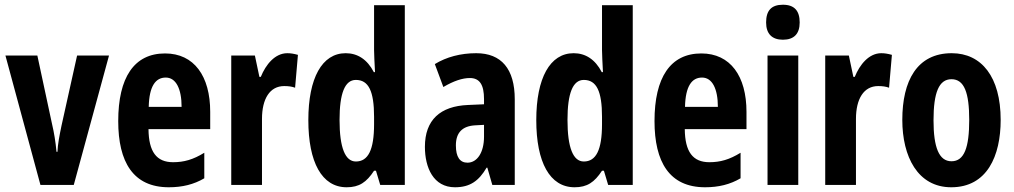

<svg xmlns="http://www.w3.org/2000/svg" viewBox="-20 -782 4288 812"><path d="M151 0H292L441 -547H306L240 -250C231 -207 224 -170 223 -140H219C215 -182 209 -220 200 -258L138 -547H3Z M678 -556C547 -556 480 -454 480 -270C480 -97 543 10 694 10C751 10 800 -2 844 -28V-136C797 -107 758 -96 712 -96C642 -96 609 -140 608 -236H869V-309C869 -460 801 -556 678 -556ZM681 -454C724 -454 748 -407 748 -330H609C611 -418 638 -454 681 -454Z M1195 -557C1143 -557 1104 -509 1083 -457H1077L1058 -547H958V0H1088V-279C1088 -364 1121 -418 1182 -418C1200 -418 1215 -416 1228 -411L1240 -550C1222 -555 1209 -557 1195 -557Z M1446 10C1499 10 1530 -11 1562 -60H1570L1588 0H1692V-760H1562V-570C1562 -549 1564 -519 1566 -477H1561C1533 -531 1492 -557 1442 -557C1342 -557 1284 -452 1284 -274C1284 -96 1341 10 1446 10ZM1485 -99C1440 -99 1416 -157 1416 -275C1416 -386 1438 -444 1485 -444C1539 -444 1562 -396 1562 -288V-257C1562 -148 1537 -99 1485 -99Z M1994 -557C1928 -557 1868 -541 1819 -511L1855 -414C1899 -440 1936 -452 1967 -452C2009 -452 2027 -423 2027 -363V-341L1959 -338C1842 -333 1777 -275 1777 -161C1777 -73 1813 10 1904 10C1968 10 2005 -17 2038 -73H2041L2062 0H2157V-362C2157 -491 2100 -557 1994 -557ZM1990 -252 2027 -254V-204C2027 -137 1998 -94 1957 -94C1925 -94 1908 -118 1908 -167C1908 -221 1935 -249 1990 -252Z M2410 10C2463 10 2494 -11 2526 -60H2534L2552 0H2656V-760H2526V-570C2526 -549 2528 -519 2530 -477H2525C2497 -531 2456 -557 2406 -557C2306 -557 2248 -452 2248 -274C2248 -96 2305 10 2410 10ZM2449 -99C2404 -99 2380 -157 2380 -275C2380 -386 2402 -444 2449 -444C2503 -444 2526 -396 2526 -288V-257C2526 -148 2501 -99 2449 -99Z M2946 -556C2815 -556 2748 -454 2748 -270C2748 -97 2811 10 2962 10C3019 10 3068 -2 3112 -28V-136C3065 -107 3026 -96 2980 -96C2910 -96 2877 -140 2876 -236H3137V-309C3137 -460 3069 -556 2946 -556ZM2949 -454C2992 -454 3016 -407 3016 -330H2877C2879 -418 2906 -454 2949 -454Z M3291 -762C3242 -762 3220 -737 3220 -687C3220 -639 3245 -614 3291 -614C3338 -614 3362 -639 3362 -687C3362 -736 3340 -762 3291 -762ZM3356 -547H3226V0H3356Z M3707 -557C3655 -557 3616 -509 3595 -457H3589L3570 -547H3470V0H3600V-279C3600 -364 3633 -418 3694 -418C3712 -418 3727 -416 3740 -411L3752 -550C3734 -555 3721 -557 3707 -557Z M4212 -275C4212 -457 4131 -557 4005 -557C3858 -557 3796 -440 3796 -275C3796 -120 3861 10 4003 10C4155 10 4212 -123 4212 -275ZM3928 -273C3928 -391 3951 -447 4004 -447C4058 -447 4079 -390 4079 -275C4079 -158 4058 -100 4004 -100C3951 -100 3928 -159 3928 -273Z"/></svg>

Font: Noto Sans Ethiopic ExtraCondensed
Style: Bold
Weight: 700
Width: 2
Designer: Monotype Design Team
Foundry: Monotype Imaging Inc.
Version: Version 2.102